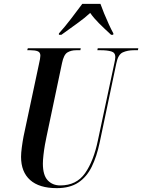

<svg xmlns="http://www.w3.org/2000/svg" viewBox="-20 -964 736 994"><path d="M274 10Q183 10 136 -32Q89 -74 89 -152Q89 -172 93 -202Q97 -232 102 -258L181 -629Q185 -647 187 -658Q189 -669 189 -676Q189 -693 175.5 -698.5Q162 -704 138 -704H121L124 -714H398L396 -704H375Q348 -704 329 -692.5Q310 -681 301 -637L221 -257Q217 -240 212.5 -214Q208 -188 205 -161.5Q202 -135 202 -117Q202 -57 227 -30.5Q252 -4 292 -4Q376 -4 420.5 -67.5Q465 -131 487 -238L571 -632Q577 -658 577 -669Q577 -692 555.5 -698Q534 -704 502 -704H484L486 -714H696L694 -704H673Q641 -704 616 -693Q591 -682 582 -635L496 -226Q481 -154 455 -101Q429 -48 385.5 -19Q342 10 274 10ZM285 -791Q315 -824 347.5 -866.5Q380 -909 406 -944H500Q507 -924 519 -894.5Q531 -865 544 -837Q557 -809 567 -791L566 -784H555Q519 -817 492 -844Q465 -871 447 -897Q419 -871 378.5 -842Q338 -813 298 -784H285Z"/></svg>

Font: Noto Serif Display ExtraCondensed SemiBold
Style: Italic
Weight: 600
Width: 2
Italic angle: -12°
Designer: Monotype Design Team
Foundry: Monotype Imaging Inc.
Version: Version 2.009